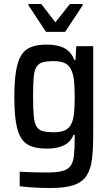

<svg xmlns="http://www.w3.org/2000/svg" viewBox="-20 -742 558 964"><path d="M235 202Q207 202 178.5 201Q150 200 125 198Q100 196 79 193V120Q97 121 118.5 122Q140 123 164 123.5Q188 124 215 124Q264 124 292 117Q320 110 333.5 92Q347 74 351 41Q355 8 355 -43V-65H349Q339 -39 319.5 -24Q300 -9 274 -2.5Q248 4 214 4Q167 4 135.5 -8Q104 -20 86 -49Q68 -78 60 -128.5Q52 -179 52 -255Q52 -334 60.5 -385Q69 -436 87 -465Q105 -494 136.5 -506Q168 -518 214 -518Q244 -518 271.5 -512Q299 -506 320 -489Q341 -472 353 -441H359L363 -510H448V-68Q448 4 442 55.5Q436 107 415 139.5Q394 172 351 187Q308 202 235 202ZM251 -78Q289 -78 310.5 -90Q332 -102 342 -129Q350 -150 352.5 -181Q355 -212 355 -256Q355 -296 352.5 -327.5Q350 -359 343 -378Q333 -409 311.5 -422Q290 -435 251 -435Q216 -435 195 -429.5Q174 -424 163 -406Q152 -388 149 -352Q146 -316 146 -256Q146 -195 149.5 -159.5Q153 -124 163.5 -106.5Q174 -89 195 -83.5Q216 -78 251 -78ZM211 -582 123 -715V-722H187L258 -630L331 -722H395V-715L307 -582Z"/></svg>

Font: Saira SemiCondensed Medium
Style: Regular
Weight: 500
Width: 4
Designer: Hector Gatti with collaboration of the Omnibus-Type team
Foundry: Omnibus-Type
Version: Version 1.101